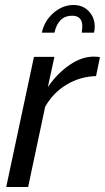

<svg xmlns="http://www.w3.org/2000/svg" viewBox="-20 -750 421 770"><path d="M274.9 -730Q312.5 -730 336.2 -704.8Q359.9 -679.7 359.9 -643.1Q359.9 -630.9 356.9 -619.1H308.1Q310.1 -636.7 310.1 -644Q310.1 -687 269 -687Q213.9 -687 198.2 -619.1H147.9Q157.7 -666 194.3 -698Q231 -730 274.9 -730ZM116.2 -522H198.2L171.9 -400.9Q210 -456.1 259 -489.5Q308.1 -522.9 355 -522.9Q369.1 -522.9 380.9 -521L365.2 -444.8Q302.2 -443.4 247.6 -410.9Q192.9 -378.4 161.1 -321.8L92.8 0H4.9Z"/></svg>

Font: Rawline Medium
Style: Italic
Weight: 500
Italic angle: -12°
Designer: Matt McInerney, Pablo Impallari, Rodrigo Fuenzalida
Foundry: Matt McInerney, Pablo Impallari, Rodrigo Fuenzalida
Version: Version 4.020;PS 004.020;hotconv 1.0.88;makeotf.lib2.5.64775